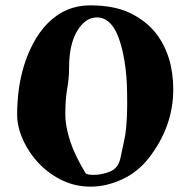

<svg xmlns="http://www.w3.org/2000/svg" viewBox="-20 -696 709 717"><path d="M105 -536Q127 -577 157 -608Q224 -676 316 -676Q408 -676 467.5 -646.5Q527 -617 563 -571Q627 -487 627 -362Q627 -223 535 -105Q493 -52 434.5 -25.5Q376 1 319 1Q262 1 213.5 -22Q165 -45 127.5 -83.5Q90 -122 67 -171.5Q44 -221 44 -268Q44 -315 50 -360.5Q56 -406 69.5 -450.5Q83 -495 105 -536ZM224 -275Q223 -226 243 -166Q260 -115 299 -50Q303 -43 331 -43Q359 -43 390 -55Q421 -67 429.5 -104.5Q438 -142 443 -168Q449 -194 451 -218Q455 -260 455 -303Q455 -346 454 -376Q453 -406 449 -439.5Q445 -473 437 -508Q429 -542 417 -570Q389 -631 342 -631Q301 -631 271 -585Q238 -534 238 -443Q238 -405 231 -365Q224 -325 224 -275Z"/></svg>

Font: Miltonian Tattoo
Style: Regular
Weight: 400
Designer: Pablo Impallari
Foundry: Pablo Impallari
Version: Version 1.008